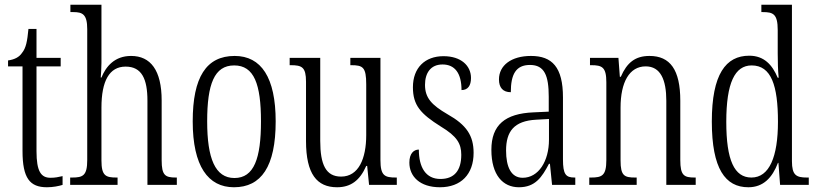

<svg xmlns="http://www.w3.org/2000/svg" viewBox="-20 -780 3446 810"><path d="M178 10C204 10 228 5 244 0V-37C226 -33 213 -30 193 -30C153 -30 134 -57 134 -142V-500H236V-536H134V-658H100C95 -606 90 -578 73 -557C61 -539 42 -529 14 -525V-500H75V-143C75 -28 106 10 178 10Z M276 0H476V-31H472C426 -31 408 -38 408 -103V-326C408 -438 441 -499 510 -499C578 -499 602 -447 602 -355V0H726V-31H722C677 -31 662 -40 662 -104V-356C662 -484 615 -544 533 -544C464 -544 427 -500 408 -453H405C406 -465 408 -492 408 -515V-760H277V-729H289C328 -729 348 -720 348 -657V-105C348 -39 330 -31 284 -31H276Z M967 10C1082 10 1143 -77 1143 -268C1143 -453 1082 -544 970 -544C850 -544 793 -454 793 -268C793 -79 858 10 967 10ZM969 -29C888 -29 854 -111 854 -268C854 -425 884 -504 968 -504C1052 -504 1081 -425 1081 -268C1081 -112 1052 -29 969 -29Z M1402 10C1459 10 1498 -18 1525 -80H1529L1537 0H1654V-31H1651C1603 -31 1585 -38 1585 -105V-536H1458V-505H1461C1511 -505 1525 -497 1525 -424V-210C1525 -111 1493 -35 1419 -35C1355 -35 1331 -85 1331 -186V-536H1202V-505H1206C1254 -505 1271 -497 1271 -435V-185C1271 -46 1317 10 1402 10Z M1836 10C1925 10 1978 -45 1978 -135C1978 -208 1948 -253 1868 -298C1801 -337 1773 -367 1773 -422C1773 -471 1796 -508 1847 -508C1899 -508 1927 -471 1927 -400C1954 -400 1967 -419 1967 -451C1967 -503 1925 -543 1851 -543C1773 -543 1722 -494 1722 -412C1722 -336 1754 -300 1840 -246C1908 -205 1926 -174 1926 -127C1926 -60 1896 -25 1838 -25C1776 -25 1747 -74 1747 -149C1726 -149 1707 -133 1707 -94C1707 -36 1751 10 1836 10Z M2169 10C2238 10 2266 -32 2296 -89H2300L2309 0H2407V-31H2404C2367 -31 2355 -44 2355 -108V-369C2355 -497 2309 -544 2220 -544C2137 -544 2085 -504 2085 -445C2085 -410 2102 -391 2135 -391C2135 -466 2156 -506 2216 -506C2277 -506 2295 -461 2295 -372V-309L2231 -306C2111 -301 2053 -253 2053 -148C2053 -41 2102 10 2169 10ZM2185 -30C2136 -30 2115 -76 2115 -145C2115 -225 2148 -270 2242 -275L2296 -278V-191C2296 -100 2252 -30 2185 -30Z M2466 0H2666V-31H2660C2614 -31 2598 -38 2598 -103V-326C2598 -433 2635 -500 2704 -500C2767 -500 2791 -443 2791 -355V0H2915V-31H2911C2866 -31 2850 -39 2850 -105V-355C2850 -486 2807 -544 2720 -544C2660 -544 2625 -516 2599 -456H2595L2589 -536H2469V-505H2474C2520 -505 2538 -497 2538 -433V-105C2538 -39 2520 -31 2473 -31H2466Z M3137 10C3200 10 3238 -30 3262 -93H3264L3271 0H3392V-31H3384C3339 -31 3321 -41 3321 -100V-760H3192V-729H3198C3242 -729 3261 -721 3261 -653V-554C3261 -518 3262 -483 3265 -452H3261C3238 -507 3203 -545 3141 -545C3042 -545 2983 -467 2983 -267C2983 -68 3040 10 3137 10ZM3150 -31C3078 -31 3044 -104 3044 -266C3044 -430 3080 -504 3151 -504C3234 -504 3262 -419 3262 -266C3262 -119 3226 -31 3150 -31Z"/></svg>

Font: Noto Serif Tamil ExtraCondensed Light
Style: Italic
Weight: 300
Width: 2
Italic angle: -12°
Designer: Indian Type Foundry, Tom Grace, and the Monotype Design Team
Foundry: Monotype Imaging Inc.
Version: Version 2.003